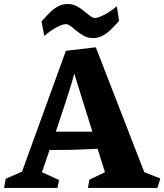

<svg xmlns="http://www.w3.org/2000/svg" viewBox="-42 -926 810 946"><path d="M748 -46.4 733.4 0H391.1L398.4 -40.5L475.1 -77.6L439 -192.9Q332 -187 226.1 -187H202.1Q187.5 -143.1 177.5 -114.5Q167.5 -85.9 164.6 -77.6L249 -39.1L241.2 0H-22L-13.7 -45.4L66.4 -80.1L282.7 -675.8L430.2 -692.9L668.9 -77.6ZM413.1 -277.3 323.7 -564Q318.4 -531.2 232.9 -277.3ZM162.6 -820.3Q188.5 -849.6 206.1 -866.7Q223.6 -883.8 244.9 -895Q266.1 -906.2 290.5 -906.2Q317.4 -906.2 338.4 -894.5Q359.4 -882.8 383.8 -861.8Q399.9 -848.6 408.4 -843Q417 -837.4 425.3 -837.4Q441.9 -837.4 471.9 -853.3Q502 -869.1 533.7 -895L544.9 -823.2Q519 -794.4 501.7 -777.8Q484.4 -761.2 462.6 -749.8Q440.9 -738.3 416.5 -738.3Q390.1 -738.3 370.1 -749.8Q350.1 -761.2 324.7 -782.2Q310.1 -794.9 301 -801Q292 -807.1 283.2 -807.1Q265.6 -807.1 235.1 -790.5Q204.6 -773.9 176.3 -748.5Z"/></svg>

Font: Vesper Libre Heavy
Style: Regular
Weight: 900
Designer: Robert Keller & Kimya Gandhi
Foundry: Mota Italic
Version: Version 1.058